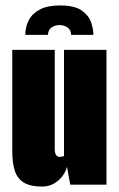

<svg xmlns="http://www.w3.org/2000/svg" viewBox="-20 -678 436 705"><path d="M200 -658Q254 -658 280 -639.5Q306 -621 314.5 -596Q323 -571 323 -550H241Q241 -568 228 -577Q215 -586 199 -586Q183 -586 170 -577.5Q157 -569 156 -550H73Q73 -580 86 -604.5Q99 -629 127 -643.5Q155 -658 200 -658ZM135 7Q91 7 67 -8Q43 -23 34 -52Q25 -81 25 -124V-495H181V-130Q181 -121 183 -115Q185 -109 189 -105.5Q193 -102 198 -102Q201 -102 204 -102.5Q207 -103 210 -103.5Q213 -104 215 -105V-495H371V0H238L226 -65Q217 -34 192 -13.5Q167 7 135 7Z"/></svg>

Font: Alumni Sans Black
Style: Regular
Weight: 900
Designer: Robert E. Leuschke
Foundry: Robert E. Leuschke
Version: Version 1.018